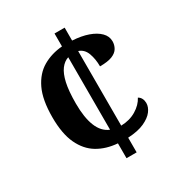

<svg xmlns="http://www.w3.org/2000/svg" viewBox="-168 -833 896 952"><g transform="rotate(-30 279.5 -357.0)"><path d="M281 -85Q216 -90 167.5 -119Q119 -148 91.5 -206.5Q64 -265 64 -359Q64 -459 92.5 -518.5Q121 -578 170 -606.5Q219 -635 281 -640V-714H339V-640Q391 -637 429 -623.5Q467 -610 489 -588Q511 -566 511 -537Q511 -516 500.5 -498Q490 -480 465 -470Q440 -460 395 -460Q395 -502 382.5 -536Q370 -570 339 -580V-153Q388 -154 425.5 -176.5Q463 -199 480 -232Q492 -225 497.5 -213.5Q503 -202 503 -188Q503 -165 486 -142.5Q469 -120 433 -103.5Q397 -87 339 -84V0H281ZM281 -578Q256 -570 237.5 -545.5Q219 -521 209 -476.5Q199 -432 199 -360Q199 -280 219 -230Q239 -180 281 -163Z"/></g></svg>

Font: Noto Naskh Arabic SemiBold
Style: Regular
Weight: 600
Designer: Monotype Design Team, David Williams, Mohamad Dakak and Nizar Qandah
Foundry: Monotype Imaging Inc.
Version: Version 2.016